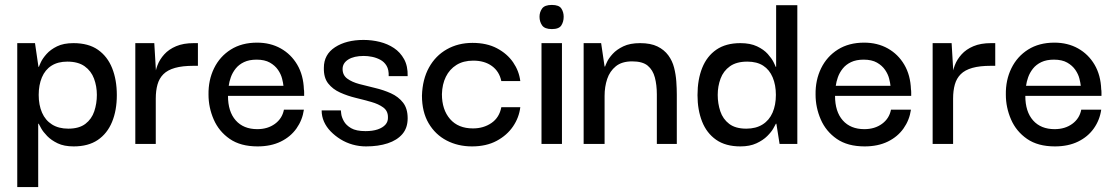

<svg xmlns="http://www.w3.org/2000/svg" viewBox="-20 -584 4531 779"><path d="M279 10Q240 10 214 -2.5Q188 -15 171.5 -32Q155 -49 147 -63.5Q139 -78 137 -82H135V175H50V-409H122L136 -313H138Q139 -317 146 -332Q153 -347 169 -365Q185 -383 211.5 -396Q238 -409 278 -409Q339 -409 377.5 -382Q416 -355 435 -307.5Q454 -260 454 -198Q454 -136 434.5 -89Q415 -42 376.5 -16Q338 10 279 10ZM257 -62Q301 -62 326.5 -81.5Q352 -101 362.5 -132.5Q373 -164 373 -199Q373 -234 361.5 -265Q350 -296 323.5 -315Q297 -334 253 -334Q215 -334 189 -317.5Q163 -301 150 -270Q137 -239 137 -199Q137 -158 150.5 -127Q164 -96 191 -79Q218 -62 257 -62Z M529 0V-409H606L613 -291L612 -203V0ZM612 -184 609 -274Q610 -296 619 -319.5Q628 -343 646.5 -363.5Q665 -384 694.5 -396.5Q724 -409 766 -409H783V-317H765Q720 -317 690 -308.5Q660 -300 643 -283Q626 -266 619 -241Q612 -216 612 -184Z M1025 10Q956 10 912 -20.5Q868 -51 847 -99.5Q826 -148 826 -200Q825 -259 848.5 -307Q872 -355 916.5 -383Q961 -411 1023 -411Q1077 -411 1119 -387.5Q1161 -364 1186 -321.5Q1211 -279 1213 -221Q1214 -218 1214 -209.5Q1214 -201 1214 -195H905Q905 -131 936.5 -95.5Q968 -60 1024 -60Q1066 -60 1095.5 -81.5Q1125 -103 1132 -139H1213Q1207 -97 1183 -63Q1159 -29 1119 -9.5Q1079 10 1025 10ZM908 -236H1130Q1129 -247 1124.5 -265Q1120 -283 1108 -300.5Q1096 -318 1075 -330Q1054 -342 1021 -342Q991 -342 970 -332Q949 -322 936 -305.5Q923 -289 916.5 -270.5Q910 -252 908 -236Z M1465 10Q1437 10 1410.5 2.5Q1384 -5 1361.5 -19Q1339 -33 1321.5 -51Q1304 -69 1294.5 -90.5Q1285 -112 1285 -136H1363Q1363 -135 1364.5 -122Q1366 -109 1375 -92.5Q1384 -76 1404.5 -64Q1425 -52 1463 -52Q1492 -52 1512.5 -59Q1533 -66 1544 -78.5Q1555 -91 1554 -109Q1554 -134 1535 -148Q1516 -162 1486 -170.5Q1456 -179 1423 -187Q1390 -195 1360 -208.5Q1330 -222 1311.5 -245.5Q1293 -269 1294 -309Q1294 -363 1339.5 -392.5Q1385 -422 1455 -422Q1489 -422 1521 -414Q1553 -406 1578.5 -389Q1604 -372 1619.5 -344Q1635 -316 1634 -275H1557Q1558 -301 1548.5 -317Q1539 -333 1523 -341.5Q1507 -350 1489.5 -353.5Q1472 -357 1456 -357Q1416 -357 1393 -342.5Q1370 -328 1370 -304Q1370 -279 1389 -265Q1408 -251 1438 -243Q1468 -235 1502 -227Q1536 -219 1566 -205.5Q1596 -192 1615 -168Q1634 -144 1634 -104Q1634 -65 1612.5 -40Q1591 -15 1553 -2.5Q1515 10 1465 10Z M1895 10Q1838 10 1792 -14Q1746 -38 1719 -84Q1692 -130 1692 -196Q1694 -262 1720.5 -310Q1747 -358 1793 -384Q1839 -410 1897 -410Q1955 -410 1996.5 -388Q2038 -366 2062 -331Q2086 -296 2091 -255H2014Q2006 -294 1976 -316Q1946 -338 1900 -338Q1860 -338 1832 -320.5Q1804 -303 1789 -272.5Q1774 -242 1773 -202Q1773 -139 1806 -101Q1839 -63 1899 -63Q1942 -63 1974 -85Q2006 -107 2014 -149H2091Q2086 -107 2061.5 -71Q2037 -35 1995 -12.5Q1953 10 1895 10Z M2177 0V-409H2260V0ZM2219 -466Q2190 -466 2179.5 -481Q2169 -496 2169 -516Q2169 -535 2179.5 -549.5Q2190 -564 2219 -564Q2248 -564 2257.5 -549.5Q2267 -535 2267 -516Q2267 -496 2257.5 -481Q2248 -466 2219 -466Z M2348 0V-409H2419L2433 -314H2435Q2436 -318 2443 -333Q2450 -348 2466 -365.5Q2482 -383 2509 -396Q2536 -409 2577 -409Q2620 -409 2647.5 -395.5Q2675 -382 2691.5 -359.5Q2708 -337 2715 -309.5Q2722 -282 2724 -253.5Q2726 -225 2726 -200V0H2645V-201Q2645 -239 2637 -269.5Q2629 -300 2608 -317.5Q2587 -335 2545 -335Q2503 -335 2478.5 -315Q2454 -295 2443.5 -263.5Q2433 -232 2433 -195V0Z M2984 10Q2924 10 2885.5 -17Q2847 -44 2828.5 -91Q2810 -138 2810 -198Q2810 -261 2829 -308.5Q2848 -356 2886.5 -382.5Q2925 -409 2984 -409Q3024 -409 3051.5 -396Q3079 -383 3095 -365Q3111 -347 3118.5 -332Q3126 -317 3127 -313H3129V-563H3215V0H3143L3130 -82H3128Q3126 -78 3118 -63.5Q3110 -49 3093 -32Q3076 -15 3049 -2.5Q3022 10 2984 10ZM3008 -62Q3047 -62 3074 -79Q3101 -96 3114.5 -127Q3128 -158 3128 -199Q3128 -239 3115 -270Q3102 -301 3076.5 -317.5Q3051 -334 3012 -334Q2968 -334 2941.5 -315Q2915 -296 2903.5 -265Q2892 -234 2892 -199Q2892 -164 2902.5 -132.5Q2913 -101 2938.5 -81.5Q2964 -62 3008 -62Z M3488 10Q3419 10 3375 -20.5Q3331 -51 3310 -99.5Q3289 -148 3289 -200Q3288 -259 3311.5 -307Q3335 -355 3379.5 -383Q3424 -411 3486 -411Q3540 -411 3582 -387.5Q3624 -364 3649 -321.5Q3674 -279 3676 -221Q3677 -218 3677 -209.5Q3677 -201 3677 -195H3368Q3368 -131 3399.5 -95.5Q3431 -60 3487 -60Q3529 -60 3558.5 -81.5Q3588 -103 3595 -139H3676Q3670 -97 3646 -63Q3622 -29 3582 -9.5Q3542 10 3488 10ZM3371 -236H3593Q3592 -247 3587.5 -265Q3583 -283 3571 -300.5Q3559 -318 3538 -330Q3517 -342 3484 -342Q3454 -342 3433 -332Q3412 -322 3399 -305.5Q3386 -289 3379.5 -270.5Q3373 -252 3371 -236Z M3764 0V-409H3841L3848 -291L3847 -203V0ZM3847 -184 3844 -274Q3845 -296 3854 -319.5Q3863 -343 3881.5 -363.5Q3900 -384 3929.5 -396.5Q3959 -409 4001 -409H4018V-317H4000Q3955 -317 3925 -308.5Q3895 -300 3878 -283Q3861 -266 3854 -241Q3847 -216 3847 -184Z M4260 10Q4191 10 4147 -20.5Q4103 -51 4082 -99.5Q4061 -148 4061 -200Q4060 -259 4083.5 -307Q4107 -355 4151.5 -383Q4196 -411 4258 -411Q4312 -411 4354 -387.5Q4396 -364 4421 -321.5Q4446 -279 4448 -221Q4449 -218 4449 -209.5Q4449 -201 4449 -195H4140Q4140 -131 4171.5 -95.5Q4203 -60 4259 -60Q4301 -60 4330.5 -81.5Q4360 -103 4367 -139H4448Q4442 -97 4418 -63Q4394 -29 4354 -9.5Q4314 10 4260 10ZM4143 -236H4365Q4364 -247 4359.5 -265Q4355 -283 4343 -300.5Q4331 -318 4310 -330Q4289 -342 4256 -342Q4226 -342 4205 -332Q4184 -322 4171 -305.5Q4158 -289 4151.5 -270.5Q4145 -252 4143 -236Z"/></svg>

Font: Darker Grotesque SemiBold
Style: Regular
Weight: 600
Designer: Gabriel Lam
Foundry: TypeRant
Version: Version 1.000;gftools[0.9.28]